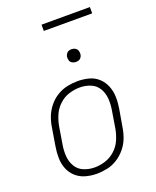

<svg xmlns="http://www.w3.org/2000/svg" viewBox="-167 -1015 910 1119"><g transform="rotate(-20 288.0 -455.5)"><path d="M236 8Q269 8 302 1Q335 -6 365 -25Q395 -44 417.5 -71.5Q440 -99 452 -130.5Q464 -162 469 -195L488 -305Q494 -341 493 -376Q492 -411 479.5 -442.5Q467 -474 442.5 -497Q418 -520 384 -529Q350 -538 315 -538Q282 -538 249 -531Q216 -524 186 -505.5Q156 -487 133.5 -459Q111 -431 99 -399.5Q87 -368 82 -335L64 -225Q58 -190 58.5 -154.5Q59 -119 71.5 -87.5Q84 -56 109 -33.5Q134 -11 167.5 -1.5Q201 8 236 8ZM237 -31Q203 -31 171 -44Q139 -57 122 -86Q105 -115 102.5 -149.5Q100 -184 106 -219L124 -329Q130 -362 144 -394.5Q158 -427 185.5 -452.5Q213 -478 246.5 -488.5Q280 -499 314 -499Q349 -499 380.5 -486Q412 -473 429 -444Q446 -415 448.5 -380.5Q451 -346 445 -311L427 -201Q421 -168 407 -135.5Q393 -103 366 -78Q339 -53 305 -42Q271 -31 237 -31ZM345 -646Q354 -646 362.5 -649Q371 -652 376.5 -659.5Q382 -667 384 -676Q386 -688 382.5 -700Q379 -712 368.5 -718.5Q358 -725 345 -725Q336 -725 327.5 -722Q319 -719 313.5 -711Q308 -703 306 -695Q304 -682 307.5 -670Q311 -658 322 -652Q333 -646 345 -646ZM530 -880V-919H230V-880Z"/></g></svg>

Font: Iosevka Sparkle XLtObl
Style: Regular
Weight: 200
Italic angle: -9°
Designer: Belleve Invis
Foundry: Belleve Invis
Version: Version 4.5.0; ttfautohint (v1.8.3)